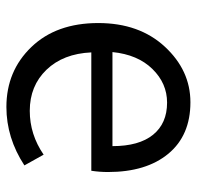

<svg xmlns="http://www.w3.org/2000/svg" viewBox="-28 -570 609 594"><g transform="rotate(90 277.0 -272.5)"><path d="M310.5 12.7Q199.2 12.7 125 -64.5Q50.8 -141.6 50.8 -271.5Q50.8 -398.4 124 -477.5Q197.3 -556.6 295.9 -556.6Q398.4 -556.6 455.1 -488.3Q511.7 -419.9 511.7 -301.8Q511.7 -275.4 507.8 -250H141.6Q145.5 -163.1 195.3 -111.3Q245.1 -59.6 322.3 -59.6Q395.5 -59.6 458 -102.5L491.2 -43Q406.2 12.7 310.5 12.7ZM140.6 -315.4H431.6Q431.6 -397.5 396.5 -440.9Q361.3 -484.4 296.9 -484.4Q237.3 -484.4 192.9 -439Q148.4 -393.6 140.6 -315.4Z"/></g></svg>

Font: irohakakuC Regular
Style: Regular
Weight: 400
Designer: [Source Han Sans]
Ryoko NISHIZUKA Ë•øÂ°öÊ∂ºÂ≠ê (kana & ideographs); Paul D. Hunt (Latin, Greek & Cyrillic); Wenlong ZHAN
Version: Version 1.001.20160904